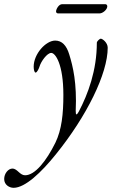

<svg xmlns="http://www.w3.org/2000/svg" viewBox="-119 -608 544 918"><path d="M158 -544H358C371 -544 394 -561 394 -578C394 -583 390 -588 385 -588H178C162 -588 149 -564 149 -553C149 -548 153 -544 158 -544ZM-54 290C1 290 78 217 148 130C296 -53 396 -256 396 -380C396 -404 371 -423 363 -423C357 -423 344 -410 344 -404C344 -271 302 -159 258 -75C253 -66 249 -61 247 -61C244 -61 243 -66 243 -78C249 -211 230 -290 212 -348C199 -391 177 -414 145 -414C100 -414 42 -350 42 -289C42 -274 46 -261 51 -261C59 -261 68 -283 70 -290C77 -314 106 -355 126 -355C146 -355 184 -301 184 -154C184 -63 176 12 146 74C102 163 48 230 1 230C-11 230 -20 223 -29 215C-38 207 -47 198 -60 198C-79 198 -99 221 -99 248C-99 276 -74 290 -54 290Z"/></svg>

Font: EB Garamond
Style: Italic
Weight: 400
Italic angle: -17.2°
Designer: Georg Duffner and Octavio Pardo
Foundry: Georg Duffner
Version: Version 1.000;PS 001.000;hotconv 1.0.88;makeotf.lib2.5.64775